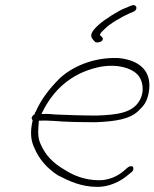

<svg xmlns="http://www.w3.org/2000/svg" viewBox="-20 -713 604 751"><path d="M104 -253C103 -248 107 -245 108 -241L107 -239C97 -194 101 -162 115 -133C133 -91 163 -55 207 -27C250 -5 297 18 362 18C406 18 448 -2 475 -24L496 -41C498 -43 500 -45 501 -49C503 -57 501 -63 493 -63C489 -63 486 -62 481 -59L461 -42C438 -23 405 -8 368 -8C310 -8 265 -28 231 -50C186 -76 157 -108 140 -147C126 -175 129 -202 132 -241H138C155 -242 172 -241 191 -240C233 -236 297 -235 355 -235C432 -238 488 -247 521 -279C543 -300 555 -314 562 -352C576 -433 528 -478 443 -486C343 -490 259 -450 212 -405C176 -369 142 -327 119 -275V-274H117L116 -267C110 -262 106 -260 104 -253ZM142 -267 145 -273C186 -357 254 -425 364 -450C438 -466 497 -446 520 -419C537 -400 548 -357 525 -318C496 -270 435 -264 359 -261C306 -261 243 -263 201 -265H199C180 -267 165 -268 148 -267ZM344 -558 351 -550C354 -548 355 -547 360 -547C370 -547 380 -551 382 -559C384 -568 374 -570 371 -577L372 -580C374 -586 384 -594 392 -602V-601V-602C409 -620 461 -650 485 -660L504 -668C522 -678 513 -700 493 -691L472 -682H471C444 -672 386 -635 366 -616C343 -595 327 -576 344 -558ZM351 -550V-551ZM443 -486Z"/></svg>

Font: Stray Cat
Style: LtExtObl
Weight: 300
Version: Version 1.0